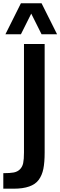

<svg xmlns="http://www.w3.org/2000/svg" viewBox="-20 -1141 365 1161"><path d="M0 0V-93.8Q41 -93.8 63.5 -98.1Q85.9 -102.5 100.6 -117.2Q115.2 -131.8 120.1 -154.3Q125 -177.7 125 -218.8V-875H250V-218.8Q250 -159.2 242.2 -120.1Q234.4 -81.1 213.9 -53.2Q174.8 0 62.5 0ZM12.7 -933.6 106.4 -1121.1H231.4L325.2 -933.6H231.4L168.9 -1058.6L106.4 -933.6Z"/></svg>

Font: Oswald-Regular
Style: Regular
Weight: 400
Designer: vernon adams
Foundry: vernon adams
Version: Version 2.002; ttfautohint (v0.92.18-e454-dirty) -l 8 -r 50 